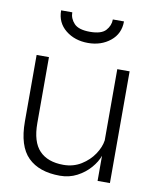

<svg xmlns="http://www.w3.org/2000/svg" viewBox="-78 -732 643 797"><g transform="rotate(10 243.0 -333.5)"><path d="M439 -472V-1H387V-107Q378 -81 355.5 -55Q333 -29 300.5 -12Q268 5 229 5Q141 5 94 -41.5Q47 -88 47 -192V-472H99V-194Q99 -115 134 -78.5Q169 -42 235 -42Q277 -42 310 -62.5Q343 -83 363 -113Q383 -143 387 -172V-472ZM248 -558Q192 -558 153.5 -589Q115 -620 115 -672H162Q162 -646 181 -625.5Q200 -605 248 -605Q296 -605 314.5 -625.5Q333 -646 333 -672H380Q380 -620 341.5 -589Q303 -558 248 -558Z"/></g></svg>

Font: Lil Grotesk Light
Style: Regular
Weight: 300
Designer: Bastien Sozeau
Foundry: NBR — Bastien Sozeau
Version: Version 3.003; ttfautohint (v1.8.4.7-5d5b);gftools[0.9.33]